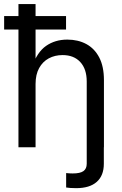

<svg xmlns="http://www.w3.org/2000/svg" viewBox="-20 -748 622 975"><path d="M366.7 207.5Q350.6 207.5 337.2 206.5Q323.7 205.6 315.9 204.1V130.9Q323.2 131.8 333 132.3Q342.8 132.8 349.1 132.8Q387.2 132.8 403.8 120.8Q420.4 108.9 420.4 83.5V0H507.3V83.5Q507.3 143.6 471.4 175.5Q435.5 207.5 366.7 207.5ZM160.6 -321.3V0H73.7V-727.5H160.6V-408.7H143.1Q168 -482.9 213.9 -514.9Q259.8 -546.9 321.8 -546.9Q376.5 -546.9 418.5 -524.2Q460.4 -501.5 484.1 -455.8Q507.8 -410.2 507.8 -340.8V0H420.4V-334Q420.4 -397.5 387.7 -432.9Q355 -468.3 297.9 -468.3Q258.8 -468.3 227.8 -451.7Q196.8 -435.1 178.7 -402.3Q160.6 -369.6 160.6 -321.3ZM1 -598.1V-666.5H315.4V-598.1Z"/></svg>

Font: Inter 18pt
Style: Regular
Weight: 400
Designer: Rasmus Andersson
Foundry: rsms
Version: Version 4.001;git-66647c0bb